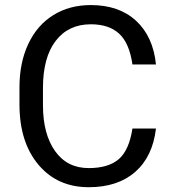

<svg xmlns="http://www.w3.org/2000/svg" viewBox="-20 -741 691 770"><path d="M605.5 -225.6Q592.3 -112.8 522.2 -51.5Q452.1 9.8 335.9 9.8Q210 9.8 134 -80.6Q58.1 -170.9 58.1 -322.3V-390.6Q58.1 -489.7 93.5 -564.9Q128.9 -640.1 193.8 -680.4Q258.8 -720.7 344.2 -720.7Q457.5 -720.7 525.9 -657.5Q594.2 -594.2 605.5 -482.4H511.2Q499 -567.4 458.3 -605.5Q417.5 -643.6 344.2 -643.6Q254.4 -643.6 203.4 -577.1Q152.3 -510.7 152.3 -388.2V-319.3Q152.3 -203.6 200.7 -135.3Q249 -66.9 335.9 -66.9Q414.1 -66.9 455.8 -102.3Q497.6 -137.7 511.2 -225.6Z"/></svg>

Font: Vazir UI
Style: Regular-UI
Weight: 400
Designer: Saber Rastikerdar
Foundry: Saber Rastikerdar
Version: Version 30.1.0